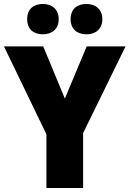

<svg xmlns="http://www.w3.org/2000/svg" viewBox="-20 -948 653 968"><path d="M117 -851C117 -800 150 -775 196 -775C241 -775 276 -801 276 -851C276 -902 241 -928 196 -928C150 -928 117 -903 117 -851ZM336 -851C336 -801 369 -775 416 -775C461 -775 496 -801 496 -851C496 -902 461 -928 416 -928C369 -928 336 -903 336 -851ZM307 -451 198 -714H0L214 -271V0H399V-277L613 -714H417Z"/></svg>

Font: Noto Sans Sinhala SemiCondensed Black
Style: Regular
Weight: 900
Width: 4
Designer: Jelle Bosma - Monotype Design Team
Foundry: Monotype Imaging Inc.
Version: Version 2.006